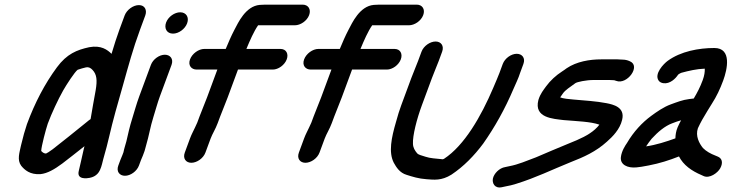

<svg xmlns="http://www.w3.org/2000/svg" viewBox="-20 -728 3155 828"><path d="M370.7 -214.4C369.9 -213.8 365.2 -210.7 363.5 -209.4L345 -194.4C311.2 -167.1 244.7 -113.1 207 -84.2C192.6 -73.4 182.1 -67.3 178.5 -65.9C171 -65.9 164.6 -69.5 157.7 -76.9C158.4 -97.5 178 -171.1 185.9 -194.4C202.8 -240 229.9 -297.9 252.6 -338.2C267 -363.5 302.1 -417.7 314.9 -427.1C327.3 -431.3 339.9 -435.1 351.3 -437.6C362.2 -439.6 370.9 -435.3 379.3 -426.2C397.2 -407 400.1 -382.9 392.5 -338.3C384.3 -294.5 378 -257.5 370.7 -214.4ZM517.4 -661 494.9 -600C483.7 -569.7 472.4 -533.7 461 -495.8C443.3 -513.2 416.2 -534 364.6 -524.4C311.4 -512.8 268.3 -495.7 225.4 -437.6C173 -366.5 130.5 -285.3 96.2 -192.6C87.5 -167 79.5 -138.3 70.7 -101.4C64.1 -69.4 52.8 -38.6 71.4 -13.2C85.8 4.6 109.4 26.2 154.8 22.9C184.2 19.8 214.4 2.7 248.5 -22.7C275.2 -43.2 311 -71 344.3 -97.6L340.4 -81.6C330.6 -36.6 326.3 -19.9 319.4 10.5C310.9 47.8 355.9 41.3 367.1 38.9C376.8 36.9 399.3 31.1 411 5.5C419.1 -11.6 422.1 -30.8 425.2 -41.3C448.2 -119 455.4 -165.5 478.3 -247.2L510.5 -361.2C533.8 -443.9 553.4 -517.6 583.9 -600L606.4 -661C614.9 -684 605.1 -706 579.1 -706C554.3 -706 526.6 -685.8 517.4 -661Z M596.1 -57 603.5 -77C606 -83.8 605.5 -86.3 609.4 -98.5C623.2 -144.7 627.9 -180.8 641.5 -223.3C650.8 -252.4 658.6 -283 669.7 -313L719.7 -448C729.3 -474 714 -492 690.9 -492C666.6 -492 639.6 -472.3 630.7 -448L580.7 -313C567.8 -278.1 559.5 -246 550.5 -217.7C538.9 -181.3 532.5 -150.8 524.9 -118.1C522.4 -107.4 515.6 -88.5 512.4 -71.3L508.2 -60.1C504.8 -52.5 501.7 -45.2 499.1 -38L490.2 -14C480.5 12 495.9 30 518.9 30C543.2 30 570.2 10.3 579.2 -14L588.1 -38C590.2 -43.7 593.7 -50.5 596.1 -57ZM696.3 -631C687.1 -606 698.9 -583 726.1 -583C750.7 -583 777.9 -602.9 787 -627.5C796.6 -653.5 783.1 -675 757.1 -675C733.2 -675 705.6 -656 696.3 -631Z M918.8 -197 929.6 -226C938.9 -251.2 951 -278.4 961.9 -308L1006.3 -428H1156.3C1180.6 -428 1207.5 -447.7 1216.5 -472C1225.1 -495 1215.2 -517 1189.2 -517H1042.6C1057.8 -553.8 1074.9 -592.9 1093.1 -619H1251.9C1274.9 -619 1303.5 -637 1313.2 -663C1322.3 -687.8 1309.6 -708 1284.8 -708H1123.8C1116.3 -708 1108.4 -707.6 1100.1 -706.9C1038.4 -701.5 1006.4 -628.3 991.2 -600C977 -573 965.2 -545.3 953.4 -517H861.2C836.4 -517 808.7 -496.8 799.5 -472C789.9 -446 805.2 -428 828.3 -428H917.3L872.9 -308C862.9 -280.9 850.8 -253.7 840.6 -226L830.6 -199.1L821 -178.2C814.5 -163.9 806.1 -149.1 799.4 -131L776.9 -70C767.5 -44.7 781.7 -26 805.1 -26C828.6 -26 856.5 -44.7 865.9 -70L888.1 -130C895.9 -151.1 909.3 -171.1 918.8 -197Z M1410.8 -197 1421.6 -226C1430.9 -251.2 1443 -278.4 1453.9 -308L1498.3 -428H1648.3C1672.6 -428 1699.5 -447.7 1708.5 -472C1717.1 -495 1707.2 -517 1681.2 -517H1534.6C1549.8 -553.8 1566.9 -592.9 1585.1 -619H1743.9C1766.9 -619 1795.5 -637 1805.2 -663C1814.3 -687.8 1801.6 -708 1776.8 -708H1615.8C1608.3 -708 1600.4 -707.6 1592.1 -706.9C1530.4 -701.5 1498.4 -628.3 1483.2 -600C1469 -573 1457.2 -545.3 1445.4 -517H1353.2C1328.4 -517 1300.7 -496.8 1291.5 -472C1281.9 -446 1297.2 -428 1320.3 -428H1409.3L1364.9 -308C1354.9 -280.9 1342.8 -253.7 1332.6 -226L1322.6 -199.1L1313 -178.2C1306.5 -163.9 1298.1 -149.1 1291.4 -131L1268.9 -70C1259.5 -44.7 1273.7 -26 1297.1 -26C1320.6 -26 1348.5 -44.7 1357.9 -70L1380.1 -130C1387.9 -151.1 1401.3 -171.1 1410.8 -197Z M1797.7 -505 1782.9 -465C1773.7 -439.9 1765.1 -422 1753.6 -391L1710.3 -274C1702.4 -252.6 1695.5 -230.7 1687.7 -201.8C1667.9 -134.1 1655 -71.4 1678.2 -26.2C1688.5 -7.7 1703.2 17.2 1733.7 26.1C1757.5 33.7 1785.3 42.7 1819.7 44.9C1850.6 47.2 1883.9 52.1 1926.9 25.1C1979.8 -10.1 2024.9 -56.5 2063.8 -108.7C2113.4 -179.2 2157.2 -257.1 2194.4 -344.6C2203.2 -365.3 2215.7 -389.9 2223.4 -414.8L2237.1 -452C2246.8 -478 2231.5 -496 2208.4 -496C2184.1 -496 2157.1 -476.3 2148.1 -452L2133.7 -413C2130.7 -404.8 2127 -395.9 2122.5 -385.4L2107.2 -349.4C2054.7 -225.9 1982.7 -100.7 1895.1 -43.3C1892.6 -41.8 1890.7 -41.2 1889.9 -41.1C1859.9 -44.2 1834.6 -45.3 1815.3 -52C1796.8 -57.9 1784.8 -60.6 1779.3 -66.4C1768.8 -79.1 1761.6 -90.5 1760.9 -107.6C1759 -143.6 1777.5 -215 1799.3 -274L1842.6 -391C1853.1 -419.5 1861.5 -436.9 1872 -465L1886.7 -505C1896.1 -530.3 1882 -549 1858.5 -549C1835.1 -549 1807.1 -530.3 1797.7 -505Z M2643.5 -472H2572.5C2523 -472 2466.7 -462.7 2423.6 -433.6C2416.6 -428.8 2412 -424.6 2403.4 -419.5C2377.9 -403.2 2353 -380.4 2334.7 -355.2C2324.5 -340.7 2310.2 -324.4 2301.8 -296.8C2281.7 -219 2365.7 -215.8 2411.2 -210.1C2468.4 -205.2 2526.8 -203.7 2564.9 -190.4C2560.8 -184.7 2553.8 -177.1 2545.9 -170C2518.3 -145.4 2482.2 -128.7 2431.5 -108.6C2377.2 -86.6 2337.6 -69 2291.8 -49.7C2251.5 -34.7 2215.5 -18.6 2176.9 -11.4L2159.2 -7.6C2132.4 -3.6 2110 21.4 2105.7 41.7C2101.7 61 2112.6 86.2 2144.4 79.3L2162 75.5C2174.4 73.5 2191.7 69.4 2206.6 64.5C2292.5 37.7 2357.7 5 2440 -28.3C2498.2 -51 2549.4 -73.7 2597.3 -117C2621.4 -138.2 2653.4 -170.2 2662.9 -211.1C2676.7 -266.2 2623.9 -277.4 2595.2 -283.1C2553.2 -291.4 2498.3 -294.9 2451.7 -298.9C2435.7 -300.3 2407.1 -302.8 2395.7 -308.1L2408.3 -326.1C2417.6 -339.4 2437.7 -352.1 2461.2 -369.3C2468.6 -374.7 2508.2 -383 2539.6 -383H2608.6C2614.2 -382.5 2622.5 -382 2628.6 -382C2629.8 -381.7 2632 -380.9 2637.2 -379.3C2683.9 -360.9 2744.5 -442.8 2697.1 -463.4C2690.4 -466.4 2680.4 -471 2663.2 -471C2653.9 -471 2649.7 -472 2643.5 -472Z M2657.5 -50C2654 -17.7 2686.2 -2.4 2724.6 -6.1C2735.8 -6.9 2754.6 -9.9 2777.6 -14.5C2824.5 -23.5 2866.3 -36.8 2908.1 -53.4C2927.3 -16 2962.2 8.9 3006 27.4L3014.2 31.2C3039.6 43.1 3075 18 3086.1 -2.5C3099.7 -27.5 3093 -45.9 3075 -52.9L3066.2 -56.6C3044 -65 3025.2 -75.8 3011.6 -89.6C2995.4 -109.4 2978.2 -141.7 2989.7 -175C3001.4 -200.5 3014.1 -222.7 3030.3 -248.9L3049.9 -280.6C3070.4 -312.4 3085.2 -343.9 3098.9 -381C3116.6 -428.9 3137 -521 3060.7 -521C2993.5 -521 2915.8 -506.7 2859.5 -465.7C2842.2 -453.1 2799.7 -409.3 2820.6 -380.1C2825.1 -373.9 2832.5 -370.4 2840.7 -369.2C2869.2 -365.2 2893.7 -389.1 2904.5 -406.3C2911 -410.7 2914 -412.7 2918.7 -414.2C2950.5 -422.7 2984.6 -430.8 3019.3 -431.9C3019.9 -418.5 3017.9 -402.6 3010.3 -382C2998.5 -350.3 2987.2 -329.2 2971.8 -303.2C2965.3 -302.4 2958.7 -301.6 2952.1 -300.8C2923.2 -297.4 2897.8 -286.9 2873.3 -278.1C2841.8 -266.8 2811.5 -245.2 2788.9 -228.7C2749 -199.5 2711.8 -159.3 2684 -111.5C2676.8 -101.2 2660.4 -76.6 2657.5 -50ZM2917.2 -209.3C2912.7 -201 2907.5 -191 2902.5 -179.6C2895 -162.3 2893.2 -146.3 2892.6 -131.4C2854.5 -117.5 2807.7 -102.5 2766.3 -96.8C2773.4 -107.2 2782.4 -120.6 2790 -129.4C2816.9 -158.7 2846.7 -184.3 2878.4 -196.1C2894.7 -202.2 2904.3 -206 2917.2 -209.3Z"/></svg>

Font: Just Breathe
Style: BdObl7
Weight: 400
Foundry: Cannot Into Space Fonts
Version: Version 0.72